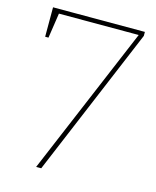

<svg xmlns="http://www.w3.org/2000/svg" viewBox="-106 -765 679 838"><g transform="rotate(15 233.5 -346.0)"><path d="M444 -674 161 0H138L424 -678L430 -672H54L62 -679L44 -559H29V-692H444Z"/></g></svg>

Font: Bitter Thin Thin
Style: Regular
Weight: 250
Version: Version 2.002